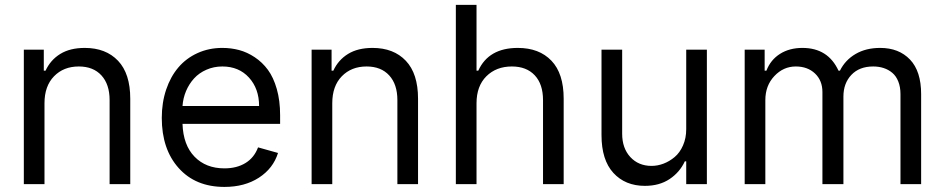

<svg xmlns="http://www.w3.org/2000/svg" viewBox="-20 -747 3834 779"><path d="M160.5 -328.1Q160.5 -397.7 199.2 -437.5Q237.9 -477.3 299.7 -477.3Q358.3 -477.3 391.5 -441.1Q424.7 -404.8 424.7 -340.9V0H508.5V-346.6Q508.5 -448.2 459 -500.4Q409.4 -552.6 323.9 -552.6Q264.2 -552.6 224.4 -528.1Q184.7 -503.6 164.8 -460.2H157.7V-545.5H76.7V0H160.5Z M890.6 11.4Q972.7 11.4 1030.5 -26.1Q1088.4 -63.6 1108 -126.4L1027 -149.1Q1011.4 -107.2 976 -85.6Q940.7 -63.9 890.6 -63.9Q815.3 -63.9 769.4 -111.2Q723.4 -158.4 720.5 -244.3H1116.5V-279.8Q1116.5 -338.8 1103 -386Q1089.5 -433.2 1066.9 -463.8Q1044.4 -494.3 1013.7 -514.7Q983 -535.2 950.3 -543.9Q917.6 -552.6 882.1 -552.6Q827.4 -552.6 781.4 -531.6Q735.4 -510.7 703.7 -473.4Q671.9 -436.1 654.1 -383.3Q636.4 -330.6 636.4 -268.5Q636.4 -141.7 704.9 -65.2Q773.4 11.4 890.6 11.4ZM720.5 -316.8Q722.7 -348.7 734.9 -377.7Q747.2 -406.6 767.4 -428.8Q787.6 -451 817.5 -464.1Q847.3 -477.3 882.1 -477.3Q949.2 -477.3 990.2 -432.2Q1031.2 -387.1 1031.2 -316.8Z M1328.1 -328.1Q1328.1 -397.7 1366.8 -437.5Q1405.5 -477.3 1467.3 -477.3Q1525.9 -477.3 1559.1 -441.1Q1592.3 -404.8 1592.3 -340.9V0H1676.1V-346.6Q1676.1 -448.2 1626.6 -500.4Q1577.1 -552.6 1491.5 -552.6Q1431.8 -552.6 1392 -528.1Q1352.3 -503.6 1332.4 -460.2H1325.3V-545.5H1244.3V0H1328.1Z M1913.4 -328.1Q1913.4 -397.7 1953.3 -437.5Q1993.3 -477.3 2056.8 -477.3Q2116.1 -477.3 2149.7 -441.4Q2183.2 -405.5 2183.2 -340.9V0H2267V-346.6Q2267 -448.9 2217.3 -500.7Q2167.6 -552.6 2081 -552.6Q1962.4 -552.6 1920.5 -460.2H1913.4V-727.3H1829.5V0H1913.4Z M2764.2 -223Q2764.2 -186.4 2751.2 -157Q2738.3 -127.5 2717.3 -109.9Q2696.4 -92.3 2672.2 -83.1Q2648.1 -73.9 2623.6 -73.9Q2570.7 -73.9 2537.5 -109.7Q2504.3 -145.6 2504.3 -204.5V-545.5H2420.5V-198.9Q2420.5 -98 2468.6 -45.5Q2516.7 7.1 2596.6 7.1Q2655.2 7.1 2696.6 -20.4Q2737.9 -47.9 2758.5 -92.3H2764.2V0H2848V-545.5H2764.2Z M3001.4 0H3085.2V-340.9Q3085.2 -399.5 3121.8 -438.4Q3158.4 -477.3 3208.8 -477.3Q3256.7 -477.3 3286.8 -448.7Q3316.8 -420.1 3316.8 -373.6V0H3402V-355.1Q3402 -409.1 3434.3 -443.2Q3466.6 -477.3 3522.7 -477.3Q3545.8 -477.3 3565.3 -470.9Q3584.9 -464.5 3600.3 -451.5Q3615.8 -438.6 3624.6 -416.4Q3633.5 -394.2 3633.5 -365.1V0H3717.3V-365.1Q3717.3 -458.1 3672.2 -505.3Q3627.1 -552.6 3551.1 -552.6Q3493.6 -552.6 3451.5 -528.1Q3409.4 -503.6 3387.8 -460.2H3382.1Q3339.5 -552.6 3235.8 -552.6Q3182.9 -552.6 3144.7 -528.4Q3106.5 -504.3 3089.5 -460.2H3082.4V-545.5H3001.4Z"/></svg>

Font: Inter-Regular
Style: Regular
Weight: 500
Designer: Rasmus Andersson
Foundry: rsms
Version: ""